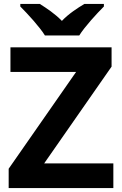

<svg xmlns="http://www.w3.org/2000/svg" viewBox="-20 -1047 619 974"><path d="M208 -867H382C410 -912 471 -978 507 -1014V-1027H408C373 -1006 328 -977 294 -941C259 -977 217 -1005 182 -1027H83V-1014C120 -977 180 -912 208 -867ZM555 -93V-218H204L546 -709V-807H33V-682H366L24 -191V-93Z"/></svg>

Font: Noto Sans Telugu UI
Style: Bold
Weight: 700
Designer: Jelle Bosma - Monotype Design Team
Foundry: Monotype Imaging Inc.
Version: Version 2.005